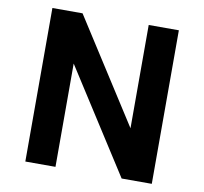

<svg xmlns="http://www.w3.org/2000/svg" viewBox="-88 -920 1080 1016"><g transform="rotate(10 452.0 -412.5)"><path d="M274.5 0V-555L630 0H792V-825H630V-270L274.5 -825H112.5V0Z"/></g></svg>

Font: Spartan
Style: Bold
Weight: 700
Designer: Matt Bailey, Mirko Velimirovic
Foundry: Matt Bailey
Version: Version 1.003